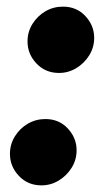

<svg xmlns="http://www.w3.org/2000/svg" viewBox="-20 -547 307 579"><path d="M158 -327Q117 -327 90 -355.5Q63 -384 63 -422Q63 -451 78 -475Q93 -499 117 -513Q141 -527 170 -527Q211 -527 237.5 -498.5Q264 -470 264 -433Q264 -404 249 -380Q234 -356 210 -341.5Q186 -327 158 -327ZM105 12Q64 12 37 -16.5Q10 -45 10 -83Q10 -112 25 -136Q40 -160 64 -174Q88 -188 117 -188Q158 -188 184.5 -159.5Q211 -131 211 -94Q211 -65 196 -41Q181 -17 157 -2.5Q133 12 105 12Z"/></svg>

Font: MuseoModerno Thin ExtraBold
Style: Italic
Weight: 800
Italic angle: -9°
Version: Version 1.003